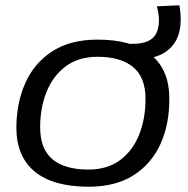

<svg xmlns="http://www.w3.org/2000/svg" viewBox="-20 -697 712 727"><path d="M316 10Q182 10 112.5 -46.5Q43 -103 42 -211Q42 -307 76 -383Q110 -459 178.5 -503Q247 -547 349 -547Q480 -547 550.5 -490.5Q621 -434 621 -325Q622 -227 587.5 -151.5Q553 -76 485 -33Q417 10 316 10ZM315 -55Q387 -55 435 -91Q483 -127 507 -187.5Q531 -248 531 -323Q531 -404 484 -443Q437 -482 349 -482Q277 -482 228.5 -445.5Q180 -409 156 -348.5Q132 -288 132 -216Q132 -133 178.5 -94Q225 -55 315 -55ZM460 -473 452 -531H482Q552 -531 571.5 -570.5Q591 -610 574 -673L659 -677Q670 -619 658 -573Q646 -527 606.5 -500Q567 -473 493 -473Z"/></svg>

Font: Georama Extended
Style: Italic
Weight: 400
Width: 7
Italic angle: -9°
Designer: Jean-Baptiste Levee
Foundry: Production Type
Version: Version 1.000